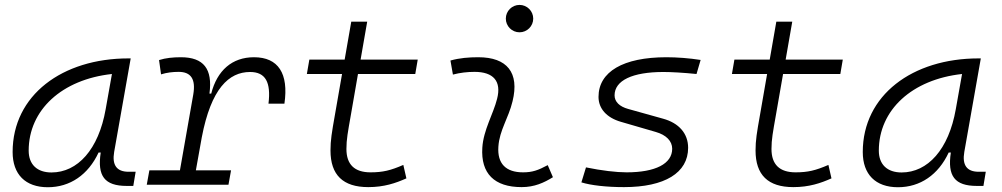

<svg xmlns="http://www.w3.org/2000/svg" viewBox="-20 -764 4142 794"><path d="M177.7 10.3C269.5 10.3 344.7 -41 387.7 -133.3H396.5C381.8 -36.1 412.1 4.9 504.4 4.9H531.2L541 -53.7H511.7C461.9 -53.7 442.9 -82 452.1 -135.7L520.5 -522.5H511.2C237.3 -522.5 32.2 -370.1 32.2 -135.3C32.2 -43 85 10.3 177.7 10.3ZM192.9 -50.8C133.8 -50.8 98.6 -83.5 98.6 -141.1C98.6 -309.6 236.3 -435.5 442.9 -458L417 -312.5C387.7 -145.5 300.8 -50.8 192.9 -50.8Z M586.9 0H924.8L935.5 -59.6H790L814.5 -196.3C853 -397.5 926.3 -466.3 1014.2 -466.3C1078.1 -466.3 1101.1 -423.8 1090.3 -335.4H1156.2C1174.3 -460 1130.9 -527.3 1030.3 -527.3C939.9 -527.3 877.9 -472.7 853.5 -377H846.2C859.9 -479 822.3 -527.3 728 -527.3C695.8 -527.3 665.5 -524.4 637.7 -515.6L646 -456.5C669.9 -463.9 693.8 -466.8 718.8 -466.8C770 -466.8 790 -436.5 779.3 -373.5L724.1 -59.6H597.7Z M1502.9 9.8C1567.9 9.8 1615.7 -6.3 1660.6 -26.4L1647.9 -82C1595.2 -59.1 1563 -51.3 1512.2 -51.3C1446.3 -51.3 1412.6 -83.5 1412.6 -147.9C1412.6 -188 1418.5 -217.3 1430.7 -287.1L1460.4 -458H1697.3L1707.5 -517.6H1471.2L1498.5 -674.3H1432.6L1405.3 -517.6H1259.3L1249 -458H1394.5L1364.7 -287.1C1352.1 -215.8 1346.7 -184.1 1346.7 -141.6C1346.7 -40.5 1398.4 9.8 1502.9 9.8Z M2245.1 -81.1C2205.1 -59.6 2181.2 -51.3 2143.1 -51.3C2071.8 -51.3 2036.1 -87.4 2041 -157.7C2045.4 -225.6 2083 -275.4 2099.6 -345.2C2128.9 -463.9 2076.7 -527.3 1958 -527.3C1919.4 -527.3 1880.9 -524.4 1842.8 -513.7L1853 -455.6C1882.8 -463.4 1912.6 -466.8 1942.4 -466.8C2020.5 -466.8 2054.7 -428.2 2035.6 -355C2020.5 -293.9 1979 -226.1 1974.6 -153.3C1967.8 -46.4 2024.4 9.8 2137.2 9.8C2190.4 9.8 2229.5 -8.3 2266.6 -31.2ZM2128.4 -630.4C2159.7 -630.4 2185.1 -655.8 2185.1 -687C2185.1 -718.3 2159.7 -743.7 2128.4 -743.7C2097.2 -743.7 2071.8 -718.3 2071.8 -687C2071.8 -655.8 2097.2 -630.4 2128.4 -630.4Z M2560.5 9.8C2729 9.8 2825.7 -49.3 2825.7 -152.8C2825.7 -211.4 2788.1 -255.4 2721.2 -273.4L2577.6 -313.5C2542 -323.2 2521.5 -343.3 2521.5 -369.6C2521.5 -431.2 2595.2 -466.3 2723.6 -466.3C2756.3 -466.3 2806.2 -463.4 2860.4 -458L2877.4 -516.1C2831.1 -523.4 2779.8 -527.3 2735.8 -527.3C2557.1 -527.3 2455.1 -467.3 2455.1 -363.3C2455.1 -314.9 2488.8 -277.3 2547.4 -260.3L2691.9 -218.3C2734.9 -206.1 2759.8 -180.7 2759.8 -148.9C2759.8 -86.9 2690.9 -51.3 2571.3 -51.3C2528.3 -51.3 2467.3 -58.6 2403.3 -71.8L2384.3 -9.8C2423.3 2.4 2487.8 9.8 2560.5 9.8Z M3260.7 9.8C3325.7 9.8 3373.5 -6.3 3418.5 -26.4L3405.8 -82C3353 -59.1 3320.8 -51.3 3270 -51.3C3204.1 -51.3 3170.4 -83.5 3170.4 -147.9C3170.4 -188 3176.3 -217.3 3188.5 -287.1L3218.3 -458H3455.1L3465.3 -517.6H3229L3256.3 -674.3H3190.4L3163.1 -517.6H3017.1L3006.8 -458H3152.3L3122.6 -287.1C3109.9 -215.8 3104.5 -184.1 3104.5 -141.6C3104.5 -40.5 3156.2 9.8 3260.7 9.8Z M3693.4 10.3C3785.2 10.3 3860.4 -41 3903.3 -133.3H3912.1C3897.5 -36.1 3927.7 4.9 4020 4.9H4046.9L4056.6 -53.7H4027.3C3977.5 -53.7 3958.5 -82 3967.8 -135.7L4036.1 -522.5H4026.9C3752.9 -522.5 3547.9 -370.1 3547.9 -135.3C3547.9 -43 3600.6 10.3 3693.4 10.3ZM3708.5 -50.8C3649.4 -50.8 3614.3 -83.5 3614.3 -141.1C3614.3 -309.6 3752 -435.5 3958.5 -458L3932.6 -312.5C3903.3 -145.5 3816.4 -50.8 3708.5 -50.8Z"/></svg>

Font: Cascadia Mono NF Light
Style: Italic
Weight: 300
Italic angle: -10°
Monospace: yes
Designer: Aaron Bell
Foundry: Saja Typeworks
Version: Version 2404.023